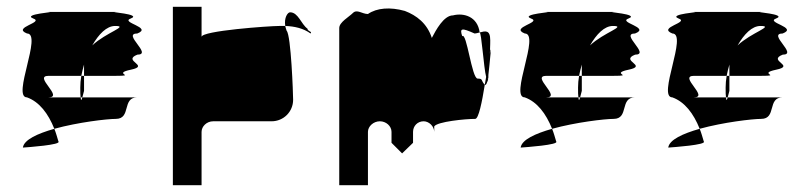

<svg xmlns="http://www.w3.org/2000/svg" viewBox="-20 -730 2361 562"><path d="M47 -298C61 -299 161 -306 151 -316C147 -329 144 -341 139 -353C90 -339 50 -321 47 -298ZM59 -445C14 -445 105 -632 59 -632C14 -650 111 -664 77 -676C44 -689 150 -695 122 -695H319C291 -695 397 -689 363 -676C330 -664 428 -650 382 -632C336 -632 428 -570 382 -570C336 -552 421 -538 363 -526C306 -514 382 -508 319 -508H226V-541C223 -530 220 -519 218 -508H122C76 -508 168 -445 122 -445H216C217 -433 219 -437 221 -445H382C336 -445 365 -382 319 -382C293 -382 208 -372 139 -353C121 -398 95 -432 59 -445ZM215 -474C215 -460 215 -451 216 -445H221C223 -453 226 -464 226 -464V-508H218C216 -496 215 -485 215 -474ZM250 -597C290 -635 359 -654 317 -654C292 -654 269 -630 250 -597Z M486 -188H570V-344C570 -360 585 -375 604 -375H775C810 -375 838 -403 838 -438C838 -454 832 -627 819 -640C817 -645 816 -650 815 -654H797C769 -654 570 -640 570 -622V-710H486ZM815 -654C811 -678 822 -694 829 -694C853 -694 861 -660 880 -646C880 -638 895 -638 889 -632C868 -647 843 -653 815 -654Z M973 -188H1057V-344C1057 -360 1073 -375 1092 -375C1110 -375 1126 -361 1126 -344V-312L1157 -281L1189 -312V-344C1189 -361 1202 -375 1220 -375C1236 -375 1251 -360 1251 -344V-360C1260 -374 1342 -382 1371 -382C1381 -382 1391 -432 1399 -482C1387 -494 1395 -500 1378 -500C1361 -500 1346 -637 1333 -624C1325 -648 1331 -649 1369 -632C1374 -632 1379 -634 1384 -635C1378 -682 1337 -693 1306 -685C1279 -685 1256 -642 1244 -619C1230 -662 1199 -685 1165 -698C1122 -710 1083 -707 1057 -689C1040 -689 1025 -704 1013 -692C1001 -680 973 -665 973 -648ZM1384 -634V-635C1400 -639 1415 -644 1415 -612C1415 -612 1415 -595 1414 -573C1416 -585 1417 -589 1417 -580C1417 -591 1414 -548 1410 -515C1409 -509 1410 -504 1409 -500H1408V-498L1409 -499C1408 -494 1407 -491 1406 -490C1404 -483 1401 -480 1399 -482C1400 -490 1402 -497 1403 -505C1396 -530 1389 -639 1384 -634ZM1409 -500C1409 -500 1409 -499 1409 -499C1409 -499 1409 -500 1409 -500Z M1504 -298C1518 -299 1618 -306 1608 -316C1604 -329 1601 -341 1596 -353C1547 -339 1507 -321 1504 -298ZM1516 -445C1471 -445 1562 -632 1516 -632C1471 -650 1568 -664 1534 -676C1501 -689 1607 -695 1579 -695H1776C1748 -695 1854 -689 1820 -676C1787 -664 1885 -650 1839 -632C1793 -632 1885 -570 1839 -570C1793 -552 1878 -538 1820 -526C1763 -514 1839 -508 1776 -508H1683V-541C1680 -530 1677 -519 1675 -508H1579C1533 -508 1625 -445 1579 -445H1673C1674 -433 1676 -437 1678 -445H1839C1793 -445 1822 -382 1776 -382C1750 -382 1665 -372 1596 -353C1578 -398 1552 -432 1516 -445ZM1672 -474C1672 -460 1672 -451 1673 -445H1678C1680 -453 1683 -464 1683 -464V-508H1675C1673 -496 1672 -485 1672 -474ZM1707 -597C1747 -635 1816 -654 1774 -654C1749 -654 1726 -630 1707 -597Z M1936 -298C1950 -299 2050 -306 2040 -316C2036 -329 2033 -341 2028 -353C1979 -339 1939 -321 1936 -298ZM1948 -445C1903 -445 1994 -632 1948 -632C1903 -650 2000 -664 1966 -676C1933 -689 2039 -695 2011 -695H2208C2180 -695 2286 -689 2252 -676C2219 -664 2317 -650 2271 -632C2225 -632 2317 -570 2271 -570C2225 -552 2310 -538 2252 -526C2195 -514 2271 -508 2208 -508H2115V-541C2112 -530 2109 -519 2107 -508H2011C1965 -508 2057 -445 2011 -445H2105C2106 -433 2108 -437 2110 -445H2271C2225 -445 2254 -382 2208 -382C2182 -382 2097 -372 2028 -353C2010 -398 1984 -432 1948 -445ZM2104 -474C2104 -460 2104 -451 2105 -445H2110C2112 -453 2115 -464 2115 -464V-508H2107C2105 -496 2104 -485 2104 -474ZM2139 -597C2179 -635 2248 -654 2206 -654C2181 -654 2158 -630 2139 -597Z"/></svg>

Font: bitstorm
Style: ext
Weight: 400
Version: Version 0.2